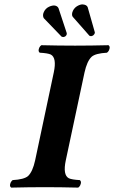

<svg xmlns="http://www.w3.org/2000/svg" viewBox="-20 -853 520 875"><path d="M225.1 -522.9Q239.3 -589.8 211.4 -604.5Q197.8 -610.8 161.1 -612.8Q151.4 -619.6 159.7 -637.2Q163.6 -644 168.5 -647Q248 -645 322.3 -645Q394 -645 474.6 -647Q484.4 -640.1 476.1 -622.6Q472.2 -615.7 467.3 -612.8Q415 -609.9 397.5 -594.2Q376.5 -574.2 365.2 -522.9L279.8 -122.1Q265.6 -55.2 293.9 -40.5Q307.6 -34.2 343.8 -32.2Q353.5 -25.4 345.2 -7.8Q341.3 -1 336.4 2Q256.8 0 185.1 0Q111.3 0 30.8 2Q21 -4.9 29.3 -22.5Q33.2 -29.3 37.6 -32.2Q89.8 -35.2 107.9 -50.8Q128.9 -70.8 140.1 -122.1ZM195.8 -817.9Q210.9 -827.6 226.1 -828.1Q241.2 -827.1 246.6 -815.9L284.2 -702.1Q284.7 -700.2 284.2 -696.8Q280.8 -685.1 267.6 -684.1Q262.7 -685.1 260.7 -686L179.7 -770Q174.8 -777.8 176.8 -790Q181.6 -807.6 195.8 -817.9ZM330.1 -824.2Q343.8 -832.5 355 -833Q374.5 -832 379.4 -820.8L412.1 -706.1Q412.6 -704.1 412.1 -702.1Q409.7 -695.3 403.8 -690.9Q397 -688 395 -688Q392.1 -688.5 387.7 -689.9L312 -775.9Q306.6 -782.2 309.1 -794.9Q314 -813.5 330.1 -824.2Z"/></svg>

Font: Linux Libertine Slanted O
Style: Bold Slanted
Weight: 700
Designer: Philipp H. Poll
Foundry: Philipp H. Poll
Version: Version 5.0.0